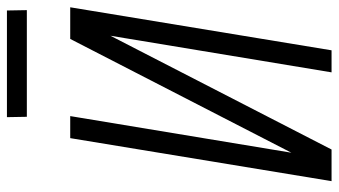

<svg xmlns="http://www.w3.org/2000/svg" viewBox="-226 -726 953 540"><g transform="rotate(-90 250.0 -456.5)"><path d="M10 0 131 -735H193L90 -113L410 -735H499L378 0H316L419 -622L99 0ZM191 -857 190 -913H490L491 -857Z"/></g></svg>

Font: Iosevka SS18 Light
Style: Italic
Weight: 300
Italic angle: -9°
Monospace: yes
Designer: Belleve Invis
Foundry: Belleve Invis
Version: Version 25.1.1; ttfautohint (v1.8.4)